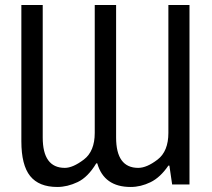

<svg xmlns="http://www.w3.org/2000/svg" viewBox="-20 -734 844 764"><path d="M208 10Q248 10 289 -9.5Q330 -29 363 -84H367Q394 10 500 10Q540 10 579 -9Q618 -28 650 -75H654L665 0H734V-714H650V-205Q650 -132 607 -99Q564 -66 530 -66Q442 -66 442 -187V-714H357V-205Q357 -132 313.5 -99Q270 -66 238 -66Q150 -66 150 -187V-714H65V-172Q65 -77 100 -33.5Q135 10 208 10Z"/></svg>

Font: Noto Sans Display Condensed
Style: Regular
Weight: 400
Width: 3
Designer: Monotype Design Team
Foundry: Monotype Imaging Inc.
Version: Version 1.900